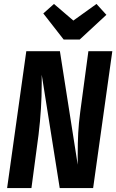

<svg xmlns="http://www.w3.org/2000/svg" viewBox="-20 -951 588 971"><path d="M451 0H282L191 -573V-529Q191 -402 175 -270L139 0H16L113 -692H283L373 -118V-167Q373 -228 375.5 -277.5Q378 -327 386 -387L427 -692H548ZM518 -876 383 -751H302L199 -883L253 -931L351 -847L468 -931Z"/></svg>

Font: Fira Sans Compressed SemiBold
Style: Italic
Weight: 600
Width: 1
Italic angle: -8°
Designer: bBox Type GmbH & Carrois Corporate GbR & Edenspiekermann AG
Foundry: bBox Type GmbH & Carrois Corporate GbR & Edenspiekermann AG
Version: Version 4.301